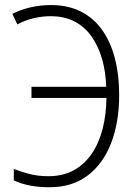

<svg xmlns="http://www.w3.org/2000/svg" viewBox="-20 -745 558 774"><path d="M184.1 -679.7Q149.4 -679.7 115 -671.4Q80.6 -663.1 49.8 -646.5L29.8 -689Q63.5 -706.5 103.8 -715.6Q144 -724.6 185.5 -724.6Q254.9 -724.6 306.9 -698Q358.9 -671.4 392.8 -622.8Q426.8 -574.2 443.6 -508.1Q460.4 -441.9 460.4 -362.3Q460.4 -252.4 428.2 -168.7Q396 -85 333.7 -37.6Q271.5 9.8 179.7 9.8Q135.3 9.8 99.6 2.7Q64 -4.4 35.6 -17.6V-64Q64 -52.7 98.6 -43.7Q133.3 -34.7 175.3 -34.7Q233.4 -34.7 276.9 -58.3Q320.3 -82 349.6 -125Q378.9 -168 393.6 -225.3Q408.2 -282.7 409.2 -350.1H106.9V-395H408.2Q406.2 -455.6 391.4 -507.3Q376.5 -559.1 349.1 -597.9Q321.8 -636.7 280.8 -658.2Q239.7 -679.7 184.1 -679.7Z"/></svg>

Font: Open Sans SemiCondensed Light
Style: Regular
Weight: 300
Width: 4
Designer: Monotype Design Team
Foundry: Monotype Imaging Inc.
Version: Version 3.000